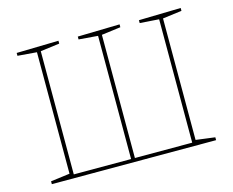

<svg xmlns="http://www.w3.org/2000/svg" viewBox="-97 -832 1176 971"><g transform="rotate(-15 490.5 -346.0)"><path d="M921 -692V-677L821 -664V-28L921 -15V0H61V-15L161 -28V-664L61 -672V-687L281 -692V-677L181 -664V-19H481V-664L381 -672V-687L601 -692V-677L501 -664V-19H801V-665L701 -672V-687Z"/></g></svg>

Font: Bitter Pro Thin
Style: Regular
Weight: 250
Designer: Sol Matas, and Bitter project Authors
Foundry: Sol Matas
Version: Version 1.010